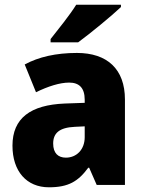

<svg xmlns="http://www.w3.org/2000/svg" viewBox="-20 -786 611 816"><path d="M494 -756V-766H304C276 -721 228 -662 195 -620V-606H312C364 -644 455 -719 494 -756ZM307 -561C218 -561 144 -544 85 -512L133 -394C184 -419 234 -435 274 -435C316 -435 340 -413 340 -362V-349L255 -346C110 -340 33 -284 33 -167C33 -58 93 10 188 10C271 10 312 -15 355 -73H359L391 0H511V-363C511 -493 435 -561 307 -561ZM298 -247 340 -249V-203C340 -150 305 -116 260 -116C227 -116 206 -135 206 -176C206 -220 232 -244 298 -247Z"/></svg>

Font: Noto Sans Bengali SemiCondensed ExtraBold
Style: Regular
Weight: 800
Width: 4
Designer: Joana Ranito - Universal Thirst; Jelle Bosma - Monotype Design Team
Foundry: Universal Thirst ehf.
Version: Version 3.000